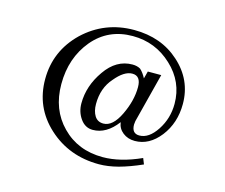

<svg xmlns="http://www.w3.org/2000/svg" viewBox="-98 -808 1117 954"><g transform="rotate(15 460.5 -331.0)"><path d="M409 -143Q370 -143 345.5 -177.5Q321 -212 321 -256Q321 -346 378 -427Q434 -508 517 -508Q541 -508 558 -498Q575 -483 589 -456L599 -494H668L603 -240Q601 -224 601 -222Q601 -176 640 -176Q689 -176 729 -237Q769 -298 769 -373Q769 -486 684 -565Q599 -645 482 -645Q356 -645 278 -552Q200 -458 200 -323Q200 -192 282 -109Q364 -25 492 -25Q582 -25 688 -73L700 -43Q637 -15 582 0Q528 14 483 14Q329 14 222 -84Q116 -181 116 -326Q116 -471 222 -574Q330 -676 481 -676Q621 -676 714 -592Q809 -507 809 -383Q809 -285 754 -214Q699 -144 625 -144Q589 -144 563.5 -164Q538 -184 534 -216Q479 -143 409 -143ZM392 -272Q392 -235 407 -211Q422 -187 452 -187Q500 -187 536 -262Q572 -337 572 -406Q572 -464 528 -464Q486 -464 440 -408Q392 -354 392 -272Z"/></g></svg>

Font: Triodion Unicode
Style: Normal
Weight: 400
Version: Version 1.1